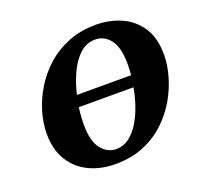

<svg xmlns="http://www.w3.org/2000/svg" viewBox="-127 -870 1082 1026"><g transform="rotate(-20 414.5 -357.0)"><path d="M363 11Q280 11 214 -20.5Q148 -52 109.5 -114Q71 -176 71 -266Q71 -324 89 -387Q107 -450 143 -510Q179 -570 232.5 -618.5Q286 -667 357 -696Q428 -725 516 -725Q593 -725 659 -696Q725 -667 765 -606.5Q805 -546 805 -450Q805 -395 787.5 -332Q770 -269 735.5 -208.5Q701 -148 648 -98Q595 -48 524 -18.5Q453 11 363 11ZM486 -652Q436 -652 398 -617Q360 -582 334 -525.5Q308 -469 294 -407H602Q605 -440 605 -470Q605 -565 571 -608.5Q537 -652 486 -652ZM393 -63Q434 -63 466.5 -87Q499 -111 524 -151.5Q549 -192 566 -241.5Q583 -291 592 -342H281Q274 -291 274 -245Q274 -150 309 -106.5Q344 -63 393 -63Z"/></g></svg>

Font: Noto Serif Black
Style: Italic
Weight: 900
Italic angle: -12°
Designer: Monotype Design Team
Foundry: Monotype Imaging Inc.
Version: Version 2.013